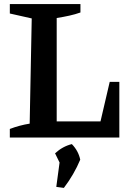

<svg xmlns="http://www.w3.org/2000/svg" viewBox="-20 -672 636 938"><path d="M516 -272H563V0H28V-42Q75 -60 125 -68L135 -582L28 -606V-652H373V-611Q348 -602 318.5 -595.5Q289 -589 257 -584V-79H471ZM255 241 271 122 249 77Q286 43 331 32Q363 65 372 108Q342 180 292 246Z"/></svg>

Font: Piazzolla SemiBold
Style: Regular
Weight: 600
Designer: Juan Pablo del Peral
Foundry: Huerta Tipografica
Version: Version 1.330